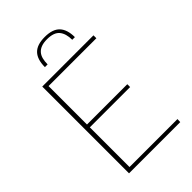

<svg xmlns="http://www.w3.org/2000/svg" viewBox="-259 -997 1100 1100"><g transform="rotate(-45 291.0 -447.0)"><path d="M527.5 -23.5 526.5 0H111.5V-703H526.5V-679.5H139V-368H465.5V-345H139V-23.5ZM322.5 -894Q386 -894 415 -863Q444 -832 444 -771H422.5Q422.5 -821 400 -848.2Q377.5 -875.5 322.5 -875.5Q295 -875.5 276 -868.5Q257 -861.5 245.2 -848.2Q233.5 -835 228.2 -815.5Q223 -796 223 -771H201Q201 -833 230 -863.5Q259 -894 322.5 -894Z"/></g></svg>

Font: Lato 2
Style: Regular
Weight: 200
Designer: Lukasz Dziedzic with Adam Twardoch and Botio Nikoltchev
Foundry: tyPoland Lukasz Dziedzic
Version: Version 2.015; 2015-08-06; http://www.latofonts.com/